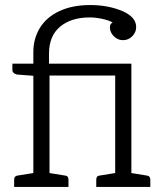

<svg xmlns="http://www.w3.org/2000/svg" viewBox="-20 -740 631 760"><path d="M562 -45Q575 -43 575 -29V0H361V-29Q361 -44 374 -45L436 -55V-441H176V-55L238 -45Q251 -44 251 -29V0H36V-29Q36 -43 49 -45L112 -55V-440L47 -445Q29 -450 29 -462V-488H112V-534Q112 -588 138.5 -630.5Q165 -673 216 -696.5Q267 -720 337 -720Q408 -720 463.5 -696.5Q519 -673 519 -633Q519 -612 503.5 -596.5Q488 -581 467 -581Q446 -581 430.5 -596.5Q415 -612 415 -632Q415 -646 426 -651Q410 -660 384 -665.5Q358 -671 335 -671Q262 -671 218 -634.5Q174 -598 174 -528V-488H500V-55Z"/></svg>

Font: Aleo Light
Style: Regular
Weight: 300
Designer: Alessio Laiso
Foundry: Alessio Laiso
Version: Version 2.000